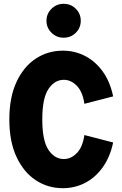

<svg xmlns="http://www.w3.org/2000/svg" viewBox="-20 -977 640 1008"><path d="M310 11Q231 11 167.5 -31Q104 -73 66.5 -153.5Q29 -234 29 -350Q29 -466 66.5 -546.5Q104 -627 167.5 -669Q231 -711 310 -711Q373 -711 427 -683Q481 -655 519.5 -601.5Q558 -548 574 -471L423 -432Q414 -495 383.5 -526.5Q353 -558 315 -558Q267 -558 234.5 -510Q202 -462 202 -350Q202 -238 234.5 -190Q267 -142 315 -142Q353 -142 383.5 -173.5Q414 -205 423 -268L574 -229Q558 -153 519.5 -99Q481 -45 427 -17Q373 11 310 11ZM314 -779Q277 -779 250.5 -805Q224 -831 224 -868Q224 -905 250.5 -931Q277 -957 314 -957Q352 -957 378 -931Q404 -905 404 -868Q404 -831 378 -805Q352 -779 314 -779Z"/></svg>

Font: Red Hat Mono
Style: Bold
Weight: 700
Monospace: yes
Designer: Pentagram, MCKL
Foundry: Pentagram, MCKL
Version: Version 1.023; ttfautohint (v1.8.3)